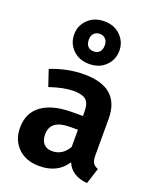

<svg xmlns="http://www.w3.org/2000/svg" viewBox="-159 -953 865 1062"><g transform="rotate(20 273.5 -422.0)"><path d="M242 -86Q302 -86 336 -145V-246H289Q174 -246 174 -160Q174 -125 191.5 -105.5Q209 -86 242 -86ZM475 -361V-147Q475 -116 484 -101.5Q493 -87 514 -80L484 14Q391 6 362 -64Q310 16 203 16Q124 16 77.5 -29.5Q31 -75 31 -148Q31 -235 94 -281Q157 -327 275 -327H336V-353Q336 -402 314 -421Q292 -440 241 -440Q185 -440 101 -412L69 -507Q168 -546 265 -546Q475 -546 475 -361ZM222 -735Q222 -710 234.5 -696.5Q247 -683 269 -683Q291 -683 303.5 -696.5Q316 -710 316 -735Q316 -759 303 -772.5Q290 -786 269 -786Q248 -786 235 -772.5Q222 -759 222 -735ZM136 -735Q136 -787 173 -823.5Q210 -860 269 -860Q328 -860 365 -823.5Q402 -787 402 -735Q402 -682 365 -645.5Q328 -609 269 -609Q210 -609 173 -645.5Q136 -682 136 -735Z"/></g></svg>

Font: FiraSans
Style: Regular
Weight: 600
Designer: Carrois Corporate & Edenspiekermann AG
Foundry: Carrois Corporate GbR & Edenspiekermann AG
Version: Version 3.106;PS 003.106;hotconv 1.0.70;makeotf.lib2.5.58329